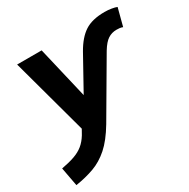

<svg xmlns="http://www.w3.org/2000/svg" viewBox="-207 -671 1037 1051"><g transform="rotate(-30 311.5 -145.0)"><path d="M-19 227 -41 109Q8 100 42 88Q76 76 100 56.5Q124 37 143 6L161 -26L30 -507H185L262 -180L378 -389Q416 -456 462.5 -486.5Q509 -517 588 -517Q610 -517 631 -513.5Q652 -510 664 -505L635 -394Q625 -398 615.5 -399Q606 -400 596 -400Q566 -400 542 -384.5Q518 -369 493 -328L289 20Q243 97 196.5 138Q150 179 97.5 198Q45 217 -19 227Z"/></g></svg>

Font: Mulish ExtraBold
Style: Italic
Weight: 800
Italic angle: -9°
Designer: Vernon Adams
Foundry: Vernon Adams
Version: Version 3.603; ttfautohint (v1.8.3)